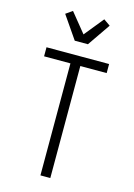

<svg xmlns="http://www.w3.org/2000/svg" viewBox="-143 -1053 786 1126"><g transform="rotate(15 250.0 -490.5)"><path d="M220 0V-680H60V-735H440V-680H280V0ZM210 -815 115 -953 155 -981 250 -864 345 -981 385 -953 290 -815Z"/></g></svg>

Font: Iosevka Curly Light
Style: Regular
Weight: 300
Monospace: yes
Designer: Belleve Invis
Foundry: Belleve Invis
Version: Version 22.1.2; ttfautohint (v1.8.4)